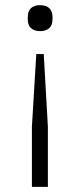

<svg xmlns="http://www.w3.org/2000/svg" viewBox="-20 -541 312 746"><path d="M166 185V-49L150 -331H121L104 -49V185ZM136 -420C168 -420 184 -438 184 -465V-476C184 -503 168 -521 136 -521C103 -521 88 -503 88 -476V-465C88 -438 103 -420 136 -420Z"/></svg>

Font: IBM Plex Devanagari Light
Style: Regular
Weight: 300
Designer: Mike Abbink, Paul van der Laan, Pieter van Rosmalen, Erin McLaughlin
Foundry: Bold Monday
Version: Version 1.0